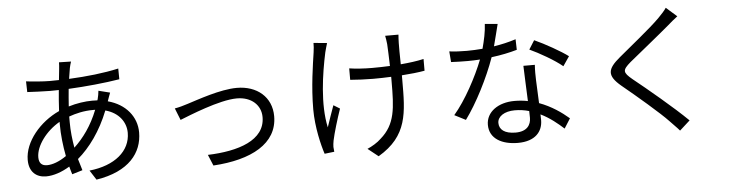

<svg xmlns="http://www.w3.org/2000/svg" viewBox="-50 -1039 5099 1336"><g transform="rotate(-5 2500.0 -371.0)"><path d="M611 -440C568 -331 509 -251 444 -190C434 -247 427 -307 427 -370C427 -383 427 -396 427 -409C474 -426 531 -440 595 -440ZM357 -361C357 -287 366 -208 380 -137C330 -102 282 -85 244 -85C207 -85 188 -105 188 -145C188 -225 261 -323 357 -378ZM705 -495C711 -510 719 -537 725 -550L645 -570C644 -554 639 -528 635 -513L632 -504C620 -505 608 -505 596 -505C546 -505 485 -496 430 -479C433 -521 436 -563 440 -601C561 -607 693 -620 797 -637L796 -712C694 -689 574 -676 449 -670C453 -699 457 -724 461 -745C464 -758 468 -776 473 -789L389 -791C389 -779 388 -760 386 -744C384 -723 381 -697 378 -668C356 -667 334 -667 312 -667C270 -667 183 -674 149 -679L151 -604C191 -602 268 -598 311 -598C330 -598 350 -598 371 -599C367 -553 362 -503 360 -453C224 -391 113 -260 113 -133C113 -48 164 -8 231 -8C284 -8 343 -29 397 -62C402 -42 408 -24 413 -7L486 -29C478 -54 470 -81 462 -109C546 -180 626 -289 681 -429C774 -404 823 -336 823 -261C823 -133 713 -41 535 -22L578 45C808 9 902 -115 902 -257C902 -366 828 -458 704 -491Z M1164 -401 1197 -318C1261 -343 1477 -433 1600 -433C1701 -433 1767 -372 1767 -288C1767 -126 1579 -66 1365 -59L1397 18C1664 2 1848 -96 1848 -287C1848 -422 1746 -506 1606 -506C1489 -506 1327 -447 1256 -425C1226 -415 1193 -406 1164 -401Z M2165 -771C2165 -754 2164 -728 2160 -705C2148 -623 2123 -470 2123 -310C2123 -185 2155 -56 2175 4L2243 -4L2240 -38C2240 -49 2242 -67 2245 -82C2255 -131 2285 -231 2309 -300L2265 -327C2247 -278 2227 -219 2213 -177C2177 -339 2210 -554 2241 -698C2246 -717 2253 -744 2259 -762ZM2918 -593C2871 -582 2815 -575 2757 -570C2756 -632 2755 -697 2756 -719C2757 -741 2757 -760 2759 -777H2666C2669 -762 2673 -740 2675 -718C2677 -693 2679 -627 2681 -565C2639 -563 2597 -562 2556 -562C2503 -562 2440 -566 2397 -573V-493C2440 -489 2510 -486 2557 -486C2598 -486 2641 -487 2683 -489V-460C2683 -269 2678 -158 2572 -66C2547 -41 2506 -17 2475 -4L2548 54C2758 -70 2758 -231 2758 -459V-493C2817 -497 2873 -503 2918 -511Z M3928 -524C3881 -560 3768 -624 3696 -656L3657 -594C3723 -564 3830 -503 3883 -458ZM3568 -674C3518 -658 3466 -646 3414 -638C3430 -695 3443 -755 3453 -791L3364 -799C3362 -746 3348 -683 3333 -628C3295 -625 3258 -623 3223 -623C3180 -623 3138 -625 3101 -630L3107 -555C3144 -553 3185 -552 3222 -552C3251 -552 3280 -553 3309 -555C3264 -439 3180 -281 3097 -185L3175 -145C3254 -252 3342 -424 3391 -564C3456 -572 3518 -585 3570 -600ZM3620 -121C3620 -72 3593 -27 3512 -27C3435 -27 3398 -58 3398 -104C3398 -149 3446 -182 3519 -182C3554 -182 3588 -177 3619 -168C3620 -150 3620 -134 3620 -121ZM3606 -485C3608 -416 3613 -319 3616 -238C3587 -244 3555 -247 3522 -247C3410 -247 3324 -188 3324 -97C3324 1 3413 46 3522 46C3644 46 3696 -19 3696 -98C3696 -109 3696 -123 3695 -138C3759 -107 3812 -63 3854 -25L3897 -93C3846 -137 3777 -186 3692 -217C3690 -277 3686 -342 3685 -378C3684 -415 3683 -444 3686 -485Z M4628 -801C4617 -783 4591 -755 4571 -735C4504 -667 4354 -549 4280 -486C4190 -411 4180 -366 4273 -288C4366 -212 4531 -71 4585 -13C4606 10 4633 35 4653 59L4725 -6C4628 -102 4445 -254 4355 -326C4291 -379 4291 -394 4351 -446C4424 -506 4566 -620 4635 -679C4651 -693 4681 -719 4703 -735Z"/></g></svg>

Font: Noto Sans Mono CJK SC Regular
Style: Regular
Weight: 400
Designer: Ryoko NISHIZUKA (kana & ideographs); Paul D. Hunt (Latin, Greek & Cyrillic); Wenlong ZHANG (bopomofo); Sandoll Communica
Foundry: Adobe Systems Incorporated
Version: Version 1.005;PS 1.005;hotconv 1.0.96;makeotf.lib2.5.65012